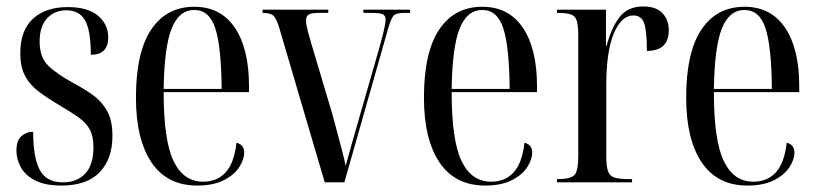

<svg xmlns="http://www.w3.org/2000/svg" viewBox="-20 -566 2539 596"><path d="M171 10Q120 10 89 -6Q58 -22 44.5 -47Q31 -72 31 -98Q31 -130 46.5 -143.5Q62 -157 83 -157Q83 -75 104 -37.5Q125 0 175 0Q219 0 244.5 -27Q270 -54 270 -109Q270 -143 259 -163.5Q248 -184 226 -200Q204 -216 170 -236Q131 -259 102.5 -280Q74 -301 58.5 -329Q43 -357 43 -401Q43 -472 82.5 -508Q122 -544 190 -544Q253 -544 284.5 -517Q316 -490 316 -450Q316 -396 262 -396Q262 -470 244.5 -502Q227 -534 186 -534Q149 -534 126 -509Q103 -484 103 -437Q103 -389 129 -363Q155 -337 208 -308Q242 -290 269 -270.5Q296 -251 312.5 -221.5Q329 -192 329 -144Q329 -73 289.5 -31.5Q250 10 171 10Z M592 10Q499 10 450.5 -61.5Q402 -133 402 -263Q402 -404 449.5 -474.5Q497 -545 583 -545Q665 -545 709 -480Q753 -415 753 -298V-280H488Q488 -129 519 -65.5Q550 -2 610 -2Q654 -2 680.5 -31Q707 -60 714 -123Q738 -117 738 -92Q738 -71 722.5 -47Q707 -23 674.5 -6.5Q642 10 592 10ZM668 -290Q667 -420 648.5 -477.5Q630 -535 583 -535Q536 -535 513 -478Q490 -421 488 -290Z M847 -479Q838 -509 828.5 -517.5Q819 -526 795 -526V-536H999V-526H971Q947 -526 938.5 -521Q930 -516 930 -502Q930 -490 935 -471Q940 -452 946 -432L1011 -214Q1016 -197 1024 -166Q1032 -135 1040.5 -103.5Q1049 -72 1053 -51Q1065 -95 1072.5 -121.5Q1080 -148 1086 -168.5Q1092 -189 1099 -214L1145 -374Q1162 -432 1169.5 -462.5Q1177 -493 1177 -506Q1177 -517 1168.5 -521.5Q1160 -526 1131 -526H1108V-536H1253V-526H1235Q1213 -526 1204 -519.5Q1195 -513 1185 -478L1049 0H988Z M1486 10Q1393 10 1344.5 -61.5Q1296 -133 1296 -263Q1296 -404 1343.5 -474.5Q1391 -545 1477 -545Q1559 -545 1603 -480Q1647 -415 1647 -298V-280H1382Q1382 -129 1413 -65.5Q1444 -2 1504 -2Q1548 -2 1574.5 -31Q1601 -60 1608 -123Q1632 -117 1632 -92Q1632 -71 1616.5 -47Q1601 -23 1568.5 -6.5Q1536 10 1486 10ZM1562 -290Q1561 -420 1542.5 -477.5Q1524 -535 1477 -535Q1430 -535 1407 -478Q1384 -421 1382 -290Z M1709 0V-10H1710Q1751 -10 1763 -22.5Q1775 -35 1775 -81V-456Q1775 -487 1770.5 -501.5Q1766 -516 1752.5 -521Q1739 -526 1712 -526H1709V-536H1861V-424H1863Q1877 -478 1902.5 -512Q1928 -546 1977 -546Q2016 -546 2036 -525.5Q2056 -505 2056 -472Q2056 -408 1988 -408Q1988 -470 1979.5 -494Q1971 -518 1946 -518Q1909 -518 1885.5 -462.5Q1862 -407 1862 -300V-81Q1862 -51 1867 -35.5Q1872 -20 1887 -15Q1902 -10 1931 -10H1942V0Z M2300 10Q2207 10 2158.5 -61.5Q2110 -133 2110 -263Q2110 -404 2157.5 -474.5Q2205 -545 2291 -545Q2373 -545 2417 -480Q2461 -415 2461 -298V-280H2196Q2196 -129 2227 -65.5Q2258 -2 2318 -2Q2362 -2 2388.5 -31Q2415 -60 2422 -123Q2446 -117 2446 -92Q2446 -71 2430.5 -47Q2415 -23 2382.5 -6.5Q2350 10 2300 10ZM2376 -290Q2375 -420 2356.5 -477.5Q2338 -535 2291 -535Q2244 -535 2221 -478Q2198 -421 2196 -290Z"/></svg>

Font: Noto Serif Display ExtraCondensed
Style: Regular
Weight: 400
Width: 2
Designer: Monotype Design Team
Foundry: Monotype Imaging Inc.
Version: Version 2.009